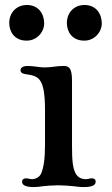

<svg xmlns="http://www.w3.org/2000/svg" viewBox="-20 -761 457 781"><path d="M69.8 -22C69.8 -12.2 77.1 0 116.2 0C129.9 0 140.6 -1.5 153.8 -3.4C163.6 -4.9 196.8 -7.3 216.8 -7.3C236.3 -7.3 265.6 -4.9 280.8 -3.4C292.5 -2.4 301.8 0 320.8 0C360.4 0 369.1 -10.7 369.1 -22C369.1 -31.2 363.3 -35.6 353.5 -35.6C349.1 -35.6 344.7 -34.7 340.8 -33.7C336.9 -32.7 333.5 -32.2 329.6 -32.2C311.5 -32.2 295.4 -39.1 286.6 -57.6C275.9 -80.1 272.9 -106.4 272.9 -169.9V-433.1C272.9 -488.3 258.3 -492.7 236.8 -492.7C223.6 -492.7 211.4 -491.2 199.7 -489.7C187.5 -488.3 175.8 -486.8 163.6 -486.8C144 -486.8 137.2 -488.8 125.5 -490.2C114.3 -491.7 100.1 -492.7 92.8 -492.7C69.3 -492.7 63.5 -482.9 63.5 -475.1C63.5 -463.4 75.7 -460.4 86.4 -459C109.9 -455.6 128.9 -452.1 141.6 -435.5C156.2 -416.5 163.1 -380.4 163.1 -312V-169.9C163.1 -113.3 157.2 -80.6 148.4 -57.6C141.6 -39.6 124 -32.2 109.9 -32.2C106 -32.2 101.6 -33.2 97.2 -34.2C93.3 -35.2 89.4 -35.6 85.9 -35.6C76.7 -35.6 69.8 -31.2 69.8 -22ZM322.8 -595.7C365.7 -595.7 394 -631.8 394 -666C394 -704.1 371.6 -740.7 323.7 -740.7C280.8 -740.7 252 -709 252 -667.5C252 -632.8 272.5 -595.7 322.8 -595.7ZM88.4 -595.7C131.3 -595.7 159.7 -631.8 159.7 -666C159.7 -704.1 137.2 -740.7 89.4 -740.7C46.4 -740.7 17.6 -709 17.6 -667.5C17.6 -632.8 38.1 -595.7 88.4 -595.7Z"/></svg>

Font: Stoke
Style: Light
Weight: 300
Designer: Nicole Fally
Foundry: Nicole Fally
Version: Version 1.001